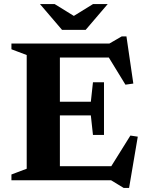

<svg xmlns="http://www.w3.org/2000/svg" viewBox="-20 -891 727 949"><path d="M494 -484.5V-354V-224H439.5L429 -320.5H192.5V-388H429L439.5 -484.5ZM639 -478 600 -472.5 499 -637.5 543.5 -606.5H192.5V-676H521L581.5 -711H605ZM511 -39 624.5 -221 661 -215.5 618 38H591.5L529 0H192.5V-69.5H546.5ZM36.5 0V-28.5L112 -57V-619L36.5 -647.5V-676H276V0ZM358.5 -804H331.5L440 -871H512.5L403.5 -743.5H286.5L177.5 -871H250Z"/></svg>

Font: Newsreader 16pt 16pt
Style: Bold
Weight: 700
Version: Version 1.003